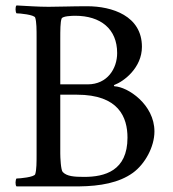

<svg xmlns="http://www.w3.org/2000/svg" viewBox="-20 -666 621 689"><path d="M293 -643.6C235.4 -643.6 192.4 -641.6 154.3 -641.6C116.2 -641.6 79.1 -644.5 39.1 -646.5C34.2 -641.6 35.2 -623 39.1 -618.2C50.8 -618.2 103.5 -613.3 106.4 -602.5C111.3 -586.9 111.3 -559.6 111.3 -530.3V-113.3C111.3 -84 111.3 -56.6 106.4 -41C103.5 -30.3 50.8 -25.4 39.1 -25.4C35.2 -20.5 34.2 -2 39.1 2.9H263.7C338.9 2 407.2 -9.8 457 -45.9C500 -77.1 534.2 -138.7 534.2 -194.3C534.2 -291 438.5 -354.5 390.6 -356.4C387.7 -358.4 388.7 -360.4 390.6 -361.3C424.8 -374 489.3 -422.9 489.3 -498C489.3 -609.4 381.8 -643.6 293 -643.6ZM196.3 -363.3V-526.4C196.3 -555.7 196.3 -587.9 201.2 -599.6C205.1 -608.4 238.3 -609.4 250 -609.4C340.8 -609.4 400.4 -562.5 400.4 -475.6C400.4 -419.9 365.2 -363.3 294.9 -363.3ZM196.3 -326.2H255.9C406.2 -326.2 437.5 -245.1 437.5 -171.9C437.5 -52.7 355.5 -31.2 282.2 -31.2C246.1 -31.2 219.7 -33.2 205.1 -48.8C198.2 -55.7 196.3 -101.6 196.3 -115.2Z"/></svg>

Font: Crimson
Style: Roman
Weight: 400
Version: Version 0.2